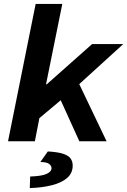

<svg xmlns="http://www.w3.org/2000/svg" viewBox="-20 -721 649 980"><path d="M21 0 162 -701H298L215 -291H219L450 -496H609L342 -253L181 -118L158 0ZM281 -229 370 -322 524 0H385ZM132 239 134 180Q193 178 218 166.5Q243 155 243 137Q243 125 230.5 115.5Q218 106 186 106L224 52Q277 55 304 64.5Q331 74 341 89Q351 104 351 124Q351 163 322.5 187.5Q294 212 244.5 224.5Q195 237 132 239Z"/></svg>

Font: Source Code Pro ExtraLight
Style: Bold Italic
Weight: 700
Italic angle: -11°
Monospace: yes
Version: Version 1.016;hotconv 1.0.116;makeotfexe 2.5.65601